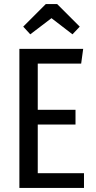

<svg xmlns="http://www.w3.org/2000/svg" viewBox="-20 -931 475 951"><path d="M382 -616H167V-387H354V-314H167V-73H396V0H76V-689H392ZM95 -799 207 -911H263L375 -799L339 -761L235 -841L130 -761Z"/></svg>

Font: Fira Sans Compressed
Style: Regular
Weight: 400
Width: 1
Designer: bBox Type GmbH & Carrois Corporate GbR & Edenspiekermann AG
Foundry: bBox Type GmbH & Carrois Corporate GbR & Edenspiekermann AG
Version: Version 4.301